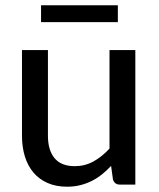

<svg xmlns="http://www.w3.org/2000/svg" viewBox="-20 -697 599 725"><path d="M491 -508V0H432.5Q412.5 0 406.5 -19.5L399.5 -70.5Q383 -53 365 -38.5Q347 -24 326.5 -13.8Q306 -3.5 283 2.2Q260 8 233.5 8Q191.5 8 159.8 -6Q128 -20 106.5 -45.2Q85 -70.5 74 -106Q63 -141.5 63 -184.5V-508H161V-184.5Q161 -130 186 -99.8Q211 -69.5 262.5 -69.5Q300 -69.5 332.5 -87.2Q365 -105 393.5 -136V-508ZM135 -677H425V-613.5H135Z"/></svg>

Font: LatoLatin Medium
Style: Regular
Weight: 500
Designer: Lukasz Dziedzic with Adam Twardoch and Botio Nikoltchev
Foundry: tyPoland Lukasz Dziedzic
Version: Version 2.015; 2015-08-06; http://www.latofonts.com/